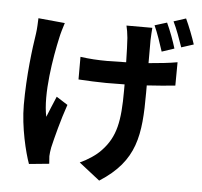

<svg xmlns="http://www.w3.org/2000/svg" viewBox="-61 -905 1121 1065"><g transform="rotate(5 500.0 -373.0)"><path d="M264 -758 116 -772C115 -747 114 -713 110 -686C97 -604 77 -450 77 -286C77 -162 112 -22 134 38L246 27C245 13 244 -4 243 -15C243 -26 246 -48 249 -64C262 -120 288 -221 318 -307L255 -347C239 -311 220 -262 207 -231C180 -355 216 -565 241 -676C245 -697 256 -733 264 -758ZM829 -810 761 -789C780 -748 799 -690 813 -647L882 -670C871 -708 848 -770 829 -810ZM932 -842 864 -820C884 -780 904 -723 919 -680L987 -702C975 -740 951 -802 932 -842ZM367 -579V-453C417 -450 478 -447 522 -447L624 -448V-413C624 -244 607 -155 531 -75C503 -44 453 -12 414 5L530 96C729 -31 747 -176 747 -412V-453C807 -457 862 -461 905 -466L906 -596C862 -588 806 -582 746 -577V-706C747 -729 748 -753 750 -774H606C610 -759 615 -730 617 -706C619 -679 621 -626 622 -571L519 -569C465 -569 416 -572 367 -579Z"/></g></svg>

Font: Noto Sans CJK TC
Style: Bold
Weight: 700
Designer: Ryoko NISHIZUKA 西塚涼子 (kana, bopomofo & ideographs); Paul D. Hunt (Latin, Greek & Cyrillic); Sandoll Communications 산돌커뮤니
Foundry: Adobe
Version: Version 2.004;hotconv 1.0.118;makeotfexe 2.5.65603